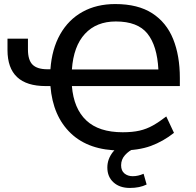

<svg xmlns="http://www.w3.org/2000/svg" viewBox="-20 -734 966 948"><path d="M575 9Q419 9 330 -75.5Q241 -160 229 -309H206Q17 -309 17 -487V-543H118V-490Q118 -437 141 -414.5Q164 -392 214 -392H229Q236 -492 277 -564.5Q318 -637 387.5 -675.5Q457 -714 549 -714Q661 -714 731.5 -668.5Q802 -623 835 -541Q868 -459 868 -349V-309H335Q344 -198 406 -139.5Q468 -81 586 -81Q634 -81 669 -89Q704 -97 735 -114.5Q766 -132 801 -159L839 -78Q786 -36 725 -13.5Q664 9 575 9ZM552 -628Q456 -628 399.5 -567Q343 -506 335 -391H762Q756 -508 708 -568Q660 -628 552 -628ZM621 194Q571 194 540.5 166.5Q510 139 510 93Q510 52 537 17Q564 -18 609 -39L642 0Q617 10 597.5 31.5Q578 53 578 82Q578 109 594.5 122.5Q611 136 635 136Q649 136 662 133Q675 130 689 124L704 177Q670 194 621 194Z"/></svg>

Font: Mulish SemiBold
Style: Regular
Weight: 600
Designer: Vernon Adams
Foundry: Vernon Adams
Version: Version 3.603; ttfautohint (v1.8.3)